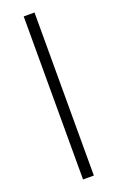

<svg xmlns="http://www.w3.org/2000/svg" viewBox="-142 -752 482 790"><g transform="rotate(-20 99.5 -357.0)"><path d="M76.2 0V-713.9H123.5V0Z"/></g></svg>

Font: Open Sans Condensed Light
Style: Regular
Weight: 300
Width: 3
Designer: Monotype Design Team
Foundry: Monotype Imaging Inc.
Version: Version 3.003; ttfautohint (v1.8.4)